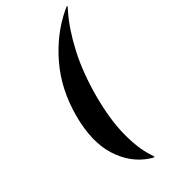

<svg xmlns="http://www.w3.org/2000/svg" viewBox="-261 -782 951 951"><g transform="rotate(-45 215.0 -306.5)"><path d="M76 -306Q115 -451.5 204 -555.8Q293 -660 406 -714.5Q428.5 -725 429.5 -723.5Q430.5 -722.5 427.8 -718.8Q425 -715 413.5 -702Q355 -635.5 302.5 -535Q250 -434.5 215.5 -306Q181 -178 179.8 -77Q178.5 24 201 90Q205.5 102.5 206.2 106.5Q207 110.5 206 111.5Q204 113 187 102.5Q103 48 70 -56.2Q37 -160.5 76 -306Z"/></g></svg>

Font: Fraunces 144pt Black
Style: Italic
Weight: 900
Italic angle: -16°
Version: Version 1.000;[0bf87f6ff]